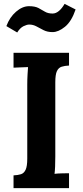

<svg xmlns="http://www.w3.org/2000/svg" viewBox="-20 -973 427 993"><path d="M337 -634Q315 -633 299 -628Q283 -623 274.5 -605.5Q266 -588 266 -547V-164Q266 -137 265 -112Q264 -87 262 -74Q278 -76 302.5 -76.5Q327 -77 337 -77V0H50V-66Q73 -67 88.5 -72Q104 -77 112.5 -95Q121 -113 121 -153V-536Q121 -563 122.5 -588Q124 -613 125 -626Q109 -625 85 -624.5Q61 -624 50 -623V-700H337ZM371 -924Q350 -862 316 -834.5Q282 -807 252 -807Q225 -807 205.5 -817Q186 -827 168.5 -836.5Q151 -846 131 -846Q119 -846 101.5 -837.5Q84 -829 69 -805L13 -838Q30 -884 63 -912.5Q96 -941 130 -941Q161 -941 179 -931.5Q197 -922 212.5 -912.5Q228 -903 252 -903Q269 -903 285 -916.5Q301 -930 314 -953Z"/></svg>

Font: Lora
Style: Bold
Weight: 700
Designer: Olga Karpushina, Alexei Vanyashin (Cyrillic)
Foundry: Cyreal
Version: Version 3.006; ttfautohint (v1.8.4.7-5d5b);gftools[0.9.30]